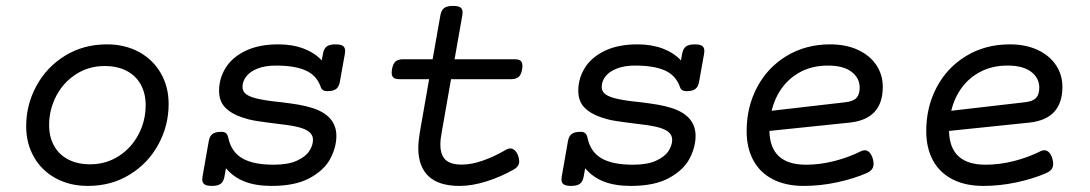

<svg xmlns="http://www.w3.org/2000/svg" viewBox="-20 -610 3638 641"><path d="M543 -262.7Q543 -190.9 508.8 -127.9Q474.6 -64.9 413.1 -27.1Q351.6 10.7 273.4 10.7Q212.9 10.7 166 -14.9Q119.1 -40.5 93.3 -85.9Q67.4 -131.3 67.4 -188.5Q67.4 -260.3 101.6 -323.2Q135.7 -386.2 197.3 -424.1Q258.8 -461.9 336.9 -461.9Q397.5 -461.9 444.3 -436.3Q491.2 -410.6 517.1 -365.2Q543 -319.8 543 -262.7ZM144 -192.4Q144 -153.3 160.2 -123.8Q176.3 -94.2 207.3 -77.9Q238.3 -61.5 281.2 -61.5Q334 -61.5 376.5 -88.9Q418.9 -116.2 442.6 -161.6Q466.3 -207 466.3 -258.8Q466.3 -297.9 450.2 -327.4Q434.1 -356.9 403.1 -373.3Q372.1 -389.6 329.1 -389.6Q276.4 -389.6 233.9 -362.3Q191.4 -335 167.7 -289.6Q144 -244.1 144 -192.4Z M1132.3 -439.9Q1132.3 -437 1131.3 -430.2L1114.7 -337.4Q1111.8 -320.3 1102.3 -313Q1092.8 -305.7 1072.8 -305.7Q1055.7 -305.7 1051.3 -318.4Q1037.6 -358.4 1000.5 -374.8Q963.4 -391.1 901.9 -391.1Q865.2 -391.1 839.8 -381.1Q814.5 -371.1 802 -354.7Q789.6 -338.4 789.6 -319.8Q789.6 -303.7 803.2 -294.4Q816.9 -285.2 842.8 -279.8Q871.1 -273.4 917 -269Q953.1 -264.6 977.1 -260.5Q1001 -256.3 1024.4 -249Q1103 -223.1 1103 -156.2Q1103 -118.7 1082.8 -80.3Q1062.5 -42 1014.2 -15.6Q965.8 10.7 886.7 10.7Q834 10.7 796.6 -3.9Q759.3 -18.6 734.4 -48.3L729.5 -21Q726.6 -3.9 717 3.4Q707.5 10.7 687.5 10.7Q670.4 10.7 662.8 5.6Q655.3 0.5 655.3 -11.2Q655.3 -14.2 656.2 -21L676.8 -138.2Q679.7 -155.3 689.2 -162.6Q698.7 -169.9 719.2 -169.9Q729.5 -169.9 734.6 -165.3Q739.7 -160.6 742.2 -149.9Q752 -103 788.8 -81.5Q825.7 -60.1 894 -60.1Q941.9 -60.1 971.2 -73.5Q1000.5 -86.9 1012.7 -106Q1024.9 -125 1024.9 -143.1Q1024.9 -160.2 1011.2 -170.4Q997.6 -180.7 972.2 -186.5Q947.3 -192.4 894.5 -198.2Q855.5 -203.1 833 -206.8Q810.5 -210.4 787.6 -218.3Q751.5 -230.5 731.4 -251.5Q711.4 -272.5 711.4 -307.1Q711.4 -348.6 733.6 -384Q755.9 -419.4 800.5 -440.7Q845.2 -461.9 909.2 -461.9Q956.5 -461.9 993.7 -447.8Q1030.8 -433.6 1054.2 -408.2L1058.1 -430.2Q1061 -447.3 1070.6 -454.6Q1080.1 -461.9 1100.1 -461.9Q1117.2 -461.9 1124.8 -456.8Q1132.3 -451.7 1132.3 -439.9Z M1524.4 -568.4Q1524.4 -566.4 1523.4 -558.6L1497.6 -412.1H1698.2Q1711.9 -412.1 1718 -407.2Q1724.1 -402.3 1724.1 -390.6Q1724.1 -383.3 1723.1 -378.9Q1720.2 -360.8 1711.7 -353.3Q1703.1 -345.7 1686.5 -345.7H1485.8L1454.6 -168Q1450.2 -145.5 1450.2 -127.4Q1450.2 -93.3 1467 -76.9Q1483.9 -60.5 1522 -60.5Q1554.2 -60.5 1592.5 -74Q1630.9 -87.4 1668.9 -109.9Q1676.3 -114.3 1683.6 -114.3Q1691.4 -114.3 1698.2 -108.4Q1705.1 -102.5 1709.5 -90.8Q1713.4 -81.1 1713.4 -71.3Q1713.4 -54.2 1694.8 -43.9Q1651.9 -19.5 1604 -4.4Q1556.2 10.7 1514.6 10.7Q1444.8 10.7 1410.6 -21.7Q1376.5 -54.2 1376.5 -115.7Q1376.5 -136.2 1381.3 -166.5L1412.6 -345.7H1313.5Q1299.8 -345.7 1293.7 -350.8Q1287.6 -356 1287.6 -367.7Q1287.6 -370.1 1288.6 -378.9Q1292 -397 1300.3 -404.5Q1308.6 -412.1 1325.2 -412.1H1424.3L1450.2 -558.6Q1453.1 -575.7 1462.6 -583Q1472.2 -590.3 1492.7 -590.3Q1509.8 -590.3 1517.1 -585.2Q1524.4 -580.1 1524.4 -568.4Z M2331.5 -439.9Q2331.5 -437 2330.6 -430.2L2314 -337.4Q2311 -320.3 2301.5 -313Q2292 -305.7 2272 -305.7Q2254.9 -305.7 2250.5 -318.4Q2236.8 -358.4 2199.7 -374.8Q2162.6 -391.1 2101.1 -391.1Q2064.5 -391.1 2039.1 -381.1Q2013.7 -371.1 2001.2 -354.7Q1988.8 -338.4 1988.8 -319.8Q1988.8 -303.7 2002.4 -294.4Q2016.1 -285.2 2042 -279.8Q2070.3 -273.4 2116.2 -269Q2152.3 -264.6 2176.3 -260.5Q2200.2 -256.3 2223.6 -249Q2302.2 -223.1 2302.2 -156.2Q2302.2 -118.7 2282 -80.3Q2261.7 -42 2213.4 -15.6Q2165 10.7 2085.9 10.7Q2033.2 10.7 1995.8 -3.9Q1958.5 -18.6 1933.6 -48.3L1928.7 -21Q1925.8 -3.9 1916.3 3.4Q1906.7 10.7 1886.7 10.7Q1869.6 10.7 1862.1 5.6Q1854.5 0.5 1854.5 -11.2Q1854.5 -14.2 1855.5 -21L1876 -138.2Q1878.9 -155.3 1888.4 -162.6Q1897.9 -169.9 1918.5 -169.9Q1928.7 -169.9 1933.8 -165.3Q1939 -160.6 1941.4 -149.9Q1951.2 -103 1988 -81.5Q2024.9 -60.1 2093.3 -60.1Q2141.1 -60.1 2170.4 -73.5Q2199.7 -86.9 2211.9 -106Q2224.1 -125 2224.1 -143.1Q2224.1 -160.2 2210.4 -170.4Q2196.8 -180.7 2171.4 -186.5Q2146.5 -192.4 2093.8 -198.2Q2054.7 -203.1 2032.2 -206.8Q2009.8 -210.4 1986.8 -218.3Q1950.7 -230.5 1930.7 -251.5Q1910.6 -272.5 1910.6 -307.1Q1910.6 -348.6 1932.9 -384Q1955.1 -419.4 1999.8 -440.7Q2044.4 -461.9 2108.4 -461.9Q2155.8 -461.9 2192.9 -447.8Q2230 -433.6 2253.4 -408.2L2257.3 -430.2Q2260.3 -447.3 2269.8 -454.6Q2279.3 -461.9 2299.3 -461.9Q2316.4 -461.9 2324 -456.8Q2331.5 -451.7 2331.5 -439.9Z M2816.9 -200.7 2548.8 -172.9Q2550.8 -60.1 2670.9 -60.1Q2717.8 -60.1 2766.1 -72.5Q2814.5 -85 2854 -105Q2861.8 -108.4 2866.2 -108.4Q2884.8 -108.4 2893.6 -81.1Q2896.5 -70.8 2896.5 -63.5Q2896.5 -52.2 2890.9 -44.9Q2885.3 -37.6 2873.5 -32.2Q2830.1 -13.2 2774.2 -1.2Q2718.3 10.7 2663.6 10.7Q2603 10.7 2560.1 -11.5Q2517.1 -33.7 2494.9 -75Q2472.7 -116.2 2472.7 -172.9Q2472.7 -252.9 2507.8 -319.1Q2543 -385.3 2606.7 -423.6Q2670.4 -461.9 2751.5 -461.9Q2804.7 -461.9 2844.5 -443.4Q2884.3 -424.8 2905.8 -392.6Q2927.2 -360.4 2927.2 -319.8Q2927.2 -212.4 2816.9 -200.7ZM2801.8 -268.6Q2828.6 -271.5 2839.4 -283.2Q2850.1 -294.9 2850.1 -317.4Q2850.1 -349.6 2822.8 -370.4Q2795.4 -391.1 2744.1 -391.1Q2694.8 -391.1 2656.2 -371.8Q2617.7 -352.5 2592.3 -318.6Q2566.9 -284.7 2556.2 -240.2Z M3416.5 -200.7 3148.4 -172.9Q3150.4 -60.1 3270.5 -60.1Q3317.4 -60.1 3365.7 -72.5Q3414.1 -85 3453.6 -105Q3461.4 -108.4 3465.8 -108.4Q3484.4 -108.4 3493.2 -81.1Q3496.1 -70.8 3496.1 -63.5Q3496.1 -52.2 3490.5 -44.9Q3484.9 -37.6 3473.1 -32.2Q3429.7 -13.2 3373.8 -1.2Q3317.9 10.7 3263.2 10.7Q3202.6 10.7 3159.7 -11.5Q3116.7 -33.7 3094.5 -75Q3072.3 -116.2 3072.3 -172.9Q3072.3 -252.9 3107.4 -319.1Q3142.6 -385.3 3206.3 -423.6Q3270 -461.9 3351.1 -461.9Q3404.3 -461.9 3444.1 -443.4Q3483.9 -424.8 3505.4 -392.6Q3526.9 -360.4 3526.9 -319.8Q3526.9 -212.4 3416.5 -200.7ZM3401.4 -268.6Q3428.2 -271.5 3439 -283.2Q3449.7 -294.9 3449.7 -317.4Q3449.7 -349.6 3422.4 -370.4Q3395 -391.1 3343.8 -391.1Q3294.4 -391.1 3255.9 -371.8Q3217.3 -352.5 3191.9 -318.6Q3166.5 -284.7 3155.8 -240.2Z"/></svg>

Font: Courier Prime
Style: Italic
Weight: 400
Italic angle: -10°
Designer: Alan Dague-Greene
Foundry: Quote-Unquote Apps
Version: Version 3.018